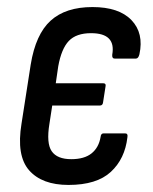

<svg xmlns="http://www.w3.org/2000/svg" viewBox="-20 -516 434 544"><path d="M174 8Q99 8 62.5 -33.5Q26 -75 41 -166L67 -333Q81 -419 123.5 -457.5Q166 -496 242 -496Q317 -496 352.5 -459Q388 -422 375 -362Q372 -350 365 -350H305Q297 -350 298 -361Q309 -422 238 -422Q196 -422 175 -400Q154 -378 145 -328L138 -280H273Q281 -280 279 -271L272 -226Q271 -217 263 -217H128L120 -165Q111 -110 126.5 -87.5Q142 -65 182 -65Q219 -65 239.5 -81.5Q260 -98 265 -128Q266 -138 273 -138H335Q343 -138 341 -127Q334 -66 294 -29Q254 8 174 8Z"/></svg>

Font: Sofia Sans Condensed Medium
Style: Italic
Weight: 500
Italic angle: -9°
Designer: Botio Nikoltchev, Ani Petrova
Foundry: lettersoup
Version: Version 4.101; ttfautohint (v1.8.4.7-5d5b)